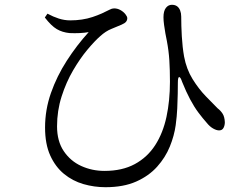

<svg xmlns="http://www.w3.org/2000/svg" viewBox="-20 -743 1040 801"><path d="M420 38Q373 38 328 25Q283 12 247 -17.5Q211 -47 189.5 -94.5Q168 -142 168 -211Q168 -285 192.5 -355Q217 -425 258.5 -489.5Q300 -554 350 -609Q333 -606 312.5 -605Q292 -604 270 -605Q240 -608 217 -621.5Q194 -635 167 -670L178 -686Q202 -673 225.5 -665.5Q249 -658 273 -658Q298 -658 321.5 -661.5Q345 -665 366 -672Q387 -679 405 -687Q429 -698 438 -703Q447 -708 456 -708Q470 -708 482.5 -701Q495 -694 503 -684Q511 -674 511 -667Q511 -659 506 -652.5Q501 -646 487 -640Q469 -632 445 -622.5Q421 -613 398 -592Q375 -572 344.5 -535.5Q314 -499 285 -449.5Q256 -400 237 -340.5Q218 -281 218 -216Q218 -154 246 -112.5Q274 -71 319 -50.5Q364 -30 416 -30Q490 -30 542.5 -58.5Q595 -87 627.5 -137.5Q660 -188 674.5 -255.5Q689 -323 689 -402Q689 -451 686.5 -491Q684 -531 676 -573Q673 -586 670 -603.5Q667 -621 664.5 -639Q662 -657 662 -671Q662 -697 672 -710Q682 -723 697 -723Q710 -723 718.5 -717Q727 -711 731.5 -699.5Q736 -688 736 -674Q736 -636 738.5 -591.5Q741 -547 748 -507Q758 -454 783.5 -413Q809 -372 838 -342Q867 -312 888 -291Q900 -282 908.5 -269Q917 -256 918 -233Q918 -220 912.5 -209.5Q907 -199 894 -199Q883 -199 869 -207Q855 -215 843 -230Q826 -249 808 -273Q790 -297 773 -329Q756 -361 740 -401Q733 -422 727.5 -421.5Q722 -421 722 -398Q722 -379 721.5 -351.5Q721 -324 719.5 -291Q718 -258 713 -221Q707 -177 688.5 -131.5Q670 -86 635.5 -47.5Q601 -9 548 14.5Q495 38 420 38Z"/></svg>

Font: Noto Serif KR
Style: Regular
Weight: 400
Designer: Ryoko NISHIZUKA  (kana & ideographs); Frank Grießhammer (Latin, Greek & Cyrillic); Wenlong ZHANG  (bopomofo); Sandoll Co
Foundry: Adobe
Version: Version 2.003-H1;hotconv 1.1.1;makeotfexe 2.6.0